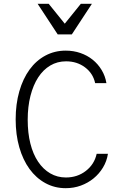

<svg xmlns="http://www.w3.org/2000/svg" viewBox="-20 -975 640 1005"><path d="M486 -170Q474 -115 429.5 -80.5Q385 -46 325 -46Q280 -46 243 -67.5Q206 -89 179.5 -128.5Q153 -168 139 -223.5Q125 -279 125 -348Q125 -417 139.5 -473.5Q154 -530 180 -570Q206 -610 243 -632Q280 -654 326 -654Q383 -654 425 -622.5Q467 -591 478 -540H537Q531 -577 512 -608.5Q493 -640 465 -662.5Q437 -685 401 -697.5Q365 -710 324 -710Q266 -710 217.5 -684Q169 -658 134.5 -610.5Q100 -563 81 -496.5Q62 -430 62 -350Q62 -270 81 -204Q100 -138 134.5 -90.5Q169 -43 217.5 -16.5Q266 10 324 10Q366 10 403 -3.5Q440 -17 469.5 -41Q499 -65 519 -98Q539 -131 545 -170ZM282 -795H356L461 -955H403L319 -851L235 -955H177Z"/></svg>

Font: CommitMonoV143 ExtLt
Style: Regular
Weight: 200
Monospace: yes
Designer: Eigil Nikolajsen
Foundry: Eigil Nikolajsen
Version: Version 1.143